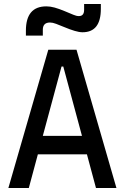

<svg xmlns="http://www.w3.org/2000/svg" viewBox="-20 -943 626 963"><path d="M22 0 222.2 -693.4H363.8L564 0H461.4L416 -168.9H169.9L124.5 0ZM194.8 -261.7H391.1L297.4 -609.4H288.6ZM109.9 -764.6V-789.1Q109.9 -911.1 212.4 -911.1Q232.4 -911.1 254.2 -905Q275.9 -898.9 304.2 -887.2Q333 -875.5 348.1 -868.9Q363.3 -862.3 375.5 -862.3Q401.9 -862.3 401.9 -893.6V-922.9H485.8V-898.4Q485.8 -781.2 394 -781.2Q377.4 -781.2 354.5 -788.1Q331.5 -794.9 299.8 -808.1Q278.8 -816.9 261.2 -823.5Q243.7 -830.1 231 -830.1Q194.8 -830.1 194.8 -793.9V-764.6Z"/></svg>

Font: Cascadia Code NF
Style: Regular
Weight: 400
Monospace: yes
Designer: Aaron Bell
Foundry: Saja Typeworks
Version: Version 2404.023; ttfautohint (v1.8.4)